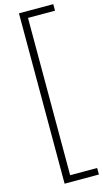

<svg xmlns="http://www.w3.org/2000/svg" viewBox="-152 -853 601 1119"><g transform="rotate(-15 148.0 -294.0)"><path d="M89.5 220V-808H296.5V-768.5H133.5V180.5H296.5V220Z"/></g></svg>

Font: Encode Sans Condensed ExLight
Style: Regular
Weight: 275
Width: 3
Designer: Multiple Designers
Foundry: Impallari Type
Version: Version 2.000